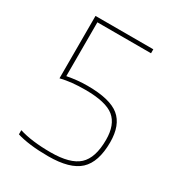

<svg xmlns="http://www.w3.org/2000/svg" viewBox="-154 -729 776 837"><g transform="rotate(30 234.0 -310.5)"><path d="M415 -182Q415 -82 367.5 -38Q320 6 211 6Q161 6 121 1Q81 -4 53 -13V-34Q84 -24 124 -19Q164 -14 211 -14Q310 -14 352 -52.5Q394 -91 394 -182Q394 -258 352.5 -292Q311 -326 207 -326Q172 -326 142.5 -323Q113 -320 84 -313V-627H375V-607H105V-336Q131 -341 156 -343.5Q181 -346 207 -346Q320 -346 367.5 -307Q415 -268 415 -182Z"/></g></svg>

Font: Blinker Thin
Style: Regular
Weight: 100
Designer: Juergen Huber
Foundry: supertype
Version: Version 1.017;hotconv 1.0.117;makeotfexe 2.5.65602